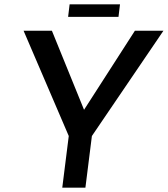

<svg xmlns="http://www.w3.org/2000/svg" viewBox="-20 -868 776 888"><path d="M298 -239 89 -726H220L381 -330L348 -328L604 -726H736L405 -239L375 0H268ZM302 -848H535L528 -790H295Z"/></svg>

Font: Josefin Sans Medium
Style: Italic
Weight: 500
Italic angle: -7°
Designer: Santiago Orozco
Foundry: Typemade
Version: Version 2.000